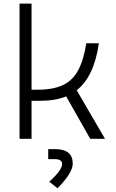

<svg xmlns="http://www.w3.org/2000/svg" viewBox="-20 -752 626 1040"><path d="M85.9 0V-732.4H150.9V-266.1H184.1Q266.6 -266.1 319.6 -290.5Q372.6 -314.9 402.8 -370.4Q433.1 -425.8 447.3 -517.6H515.6Q489.3 -335.9 395.5 -263.2L548.8 0H468.8L338.4 -230Q279.8 -206.1 198.7 -206.1H150.9V0ZM291.5 267.6 247.1 232.4Q316.4 168.9 316.4 137.2Q316.4 109.9 276.4 109.9H241.2V55.7H277.8Q374 55.7 374 133.8Q374 184.6 291.5 267.6Z"/></svg>

Font: Cascadia Mono PL Light
Style: Regular
Weight: 300
Monospace: yes
Designer: Aaron Bell
Foundry: Saja Typeworks
Version: Version 2404.023; ttfautohint (v1.8.4)